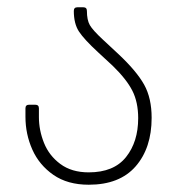

<svg xmlns="http://www.w3.org/2000/svg" viewBox="-20 -500 487 528"><path d="M50 -179V-202Q50 -212 60 -212H77Q87 -212 87 -202V-178Q87 -142 101 -107Q115 -72 146 -49Q177 -26 224 -26Q293 -26 326.5 -68Q360 -110 360 -175Q360 -219 344 -250.5Q328 -282 290 -319L250 -356Q211 -392 197 -413.5Q183 -435 183 -470Q183 -480 193 -480H209Q219 -480 219 -470Q219 -445 227 -431Q235 -417 263 -391L306 -351Q356 -304 376.5 -267Q397 -230 397 -176Q397 -93 353 -42.5Q309 8 224 8Q166 8 127 -19Q88 -46 69 -88.5Q50 -131 50 -179Z"/></svg>

Font: Barlow GEO Extra Light
Style: Regular
Weight: 200
Designer: Jeremy Tribby
Foundry: Tribby Type
Version: Version 1.408